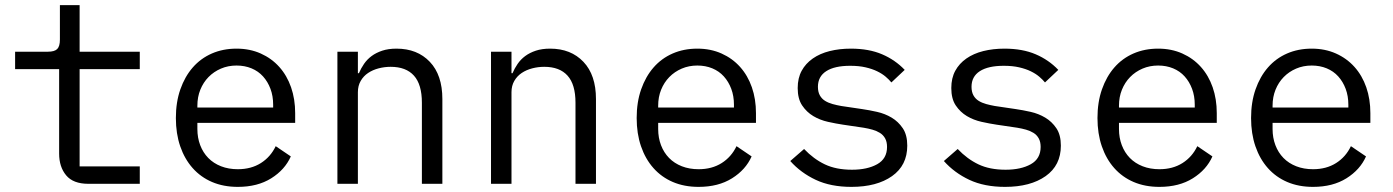

<svg xmlns="http://www.w3.org/2000/svg" viewBox="-20 -718 5440 750"><path d="M325 0Q266 0 238.5 -33Q211 -66 211 -118V-448H39V-516H167Q193 -516 203.5 -526.5Q214 -537 214 -563V-698H291V-516H526V-448H291V-68H526V0Z M909 12Q853 12 808.5 -7Q764 -26 732.5 -61.5Q701 -97 684 -146.5Q667 -196 667 -257Q667 -319 684.5 -369Q702 -419 733 -454.5Q764 -490 807.5 -509Q851 -528 904 -528Q956 -528 998.5 -509Q1041 -490 1071 -456.5Q1101 -423 1117 -377Q1133 -331 1133 -276V-238H751V-214Q751 -180 762 -151Q773 -122 793.5 -101Q814 -80 843.5 -68.5Q873 -57 909 -57Q961 -57 999 -81Q1037 -105 1057 -147L1116 -107Q1093 -55 1039.5 -21.5Q986 12 909 12ZM904 -462Q871 -462 843 -450Q815 -438 794.5 -417Q774 -396 762.5 -367.5Q751 -339 751 -305V-298H1047V-309Q1047 -343 1036.5 -371Q1026 -399 1007.5 -419.5Q989 -440 962.5 -451Q936 -462 904 -462Z M1298 0V-516H1378V-432H1382Q1390 -451 1402 -468.5Q1414 -486 1431.5 -499Q1449 -512 1473 -520Q1497 -528 1529 -528Q1610 -528 1659 -476.5Q1708 -425 1708 -331V0H1628V-317Q1628 -388 1597 -422.5Q1566 -457 1506 -457Q1482 -457 1459 -451Q1436 -445 1418 -433Q1400 -421 1389 -402Q1378 -383 1378 -358V0Z M1898 0V-516H1978V-432H1982Q1990 -451 2002 -468.5Q2014 -486 2031.5 -499Q2049 -512 2073 -520Q2097 -528 2129 -528Q2210 -528 2259 -476.5Q2308 -425 2308 -331V0H2228V-317Q2228 -388 2197 -422.5Q2166 -457 2106 -457Q2082 -457 2059 -451Q2036 -445 2018 -433Q2000 -421 1989 -402Q1978 -383 1978 -358V0Z M2709 12Q2653 12 2608.5 -7Q2564 -26 2532.5 -61.5Q2501 -97 2484 -146.5Q2467 -196 2467 -257Q2467 -319 2484.5 -369Q2502 -419 2533 -454.5Q2564 -490 2607.5 -509Q2651 -528 2704 -528Q2756 -528 2798.5 -509Q2841 -490 2871 -456.5Q2901 -423 2917 -377Q2933 -331 2933 -276V-238H2551V-214Q2551 -180 2562 -151Q2573 -122 2593.5 -101Q2614 -80 2643.5 -68.5Q2673 -57 2709 -57Q2761 -57 2799 -81Q2837 -105 2857 -147L2916 -107Q2893 -55 2839.5 -21.5Q2786 12 2709 12ZM2704 -462Q2671 -462 2643 -450Q2615 -438 2594.5 -417Q2574 -396 2562.5 -367.5Q2551 -339 2551 -305V-298H2847V-309Q2847 -343 2836.5 -371Q2826 -399 2807.5 -419.5Q2789 -440 2762.5 -451Q2736 -462 2704 -462Z M3306 12Q3225 12 3166.5 -15.5Q3108 -43 3067 -89L3121 -136Q3158 -97 3202 -76Q3246 -55 3308 -55Q3368 -55 3406.5 -76.5Q3445 -98 3445 -144Q3445 -164 3437.5 -177.5Q3430 -191 3417 -199Q3404 -207 3388 -211.5Q3372 -216 3354 -219L3273 -231Q3246 -235 3214.5 -242Q3183 -249 3157 -264.5Q3131 -280 3113.5 -306Q3096 -332 3096 -374Q3096 -413 3111.5 -441.5Q3127 -470 3155 -489.5Q3183 -509 3221 -518.5Q3259 -528 3304 -528Q3374 -528 3425.5 -506Q3477 -484 3514 -445L3462 -396Q3453 -407 3439.5 -418.5Q3426 -430 3406.5 -439.5Q3387 -449 3361 -455Q3335 -461 3301 -461Q3240 -461 3207.5 -440Q3175 -419 3175 -379Q3175 -359 3182.5 -345.5Q3190 -332 3203 -324Q3216 -316 3232.5 -311.5Q3249 -307 3266 -304L3347 -292Q3375 -288 3406 -281Q3437 -274 3463 -258.5Q3489 -243 3506.5 -217Q3524 -191 3524 -149Q3524 -72 3464.5 -30Q3405 12 3306 12Z M3906 12Q3825 12 3766.5 -15.5Q3708 -43 3667 -89L3721 -136Q3758 -97 3802 -76Q3846 -55 3908 -55Q3968 -55 4006.5 -76.5Q4045 -98 4045 -144Q4045 -164 4037.5 -177.5Q4030 -191 4017 -199Q4004 -207 3988 -211.5Q3972 -216 3954 -219L3873 -231Q3846 -235 3814.5 -242Q3783 -249 3757 -264.5Q3731 -280 3713.5 -306Q3696 -332 3696 -374Q3696 -413 3711.5 -441.5Q3727 -470 3755 -489.5Q3783 -509 3821 -518.5Q3859 -528 3904 -528Q3974 -528 4025.5 -506Q4077 -484 4114 -445L4062 -396Q4053 -407 4039.5 -418.5Q4026 -430 4006.5 -439.5Q3987 -449 3961 -455Q3935 -461 3901 -461Q3840 -461 3807.5 -440Q3775 -419 3775 -379Q3775 -359 3782.5 -345.5Q3790 -332 3803 -324Q3816 -316 3832.5 -311.5Q3849 -307 3866 -304L3947 -292Q3975 -288 4006 -281Q4037 -274 4063 -258.5Q4089 -243 4106.5 -217Q4124 -191 4124 -149Q4124 -72 4064.5 -30Q4005 12 3906 12Z M4509 12Q4453 12 4408.5 -7Q4364 -26 4332.5 -61.5Q4301 -97 4284 -146.5Q4267 -196 4267 -257Q4267 -319 4284.5 -369Q4302 -419 4333 -454.5Q4364 -490 4407.5 -509Q4451 -528 4504 -528Q4556 -528 4598.5 -509Q4641 -490 4671 -456.5Q4701 -423 4717 -377Q4733 -331 4733 -276V-238H4351V-214Q4351 -180 4362 -151Q4373 -122 4393.5 -101Q4414 -80 4443.5 -68.5Q4473 -57 4509 -57Q4561 -57 4599 -81Q4637 -105 4657 -147L4716 -107Q4693 -55 4639.5 -21.5Q4586 12 4509 12ZM4504 -462Q4471 -462 4443 -450Q4415 -438 4394.5 -417Q4374 -396 4362.5 -367.5Q4351 -339 4351 -305V-298H4647V-309Q4647 -343 4636.5 -371Q4626 -399 4607.5 -419.5Q4589 -440 4562.5 -451Q4536 -462 4504 -462Z M5109 12Q5053 12 5008.5 -7Q4964 -26 4932.5 -61.5Q4901 -97 4884 -146.5Q4867 -196 4867 -257Q4867 -319 4884.5 -369Q4902 -419 4933 -454.5Q4964 -490 5007.5 -509Q5051 -528 5104 -528Q5156 -528 5198.5 -509Q5241 -490 5271 -456.5Q5301 -423 5317 -377Q5333 -331 5333 -276V-238H4951V-214Q4951 -180 4962 -151Q4973 -122 4993.5 -101Q5014 -80 5043.5 -68.5Q5073 -57 5109 -57Q5161 -57 5199 -81Q5237 -105 5257 -147L5316 -107Q5293 -55 5239.5 -21.5Q5186 12 5109 12ZM5104 -462Q5071 -462 5043 -450Q5015 -438 4994.5 -417Q4974 -396 4962.5 -367.5Q4951 -339 4951 -305V-298H5247V-309Q5247 -343 5236.5 -371Q5226 -399 5207.5 -419.5Q5189 -440 5162.5 -451Q5136 -462 5104 -462Z"/></svg>

Font: IBM Plox Mono
Style: Regular
Weight: 400
Monospace: yes
Designer: Mike Abbink, Paul van der Laan, Pieter van Rosmalen
Foundry: Bold Monday
Version: Version 2.1